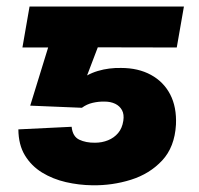

<svg xmlns="http://www.w3.org/2000/svg" viewBox="-20 -548 597 577"><path d="M226.1 -224.1 70.8 -230.5 162.6 -528.3H532.7L511.2 -405.3L273.9 -405.8L241.7 -321.3Q256.8 -329.6 273.9 -334.7Q291 -339.8 308.6 -342Q326.2 -344.2 343.8 -343.8Q395.5 -343.8 433.6 -323Q471.7 -302.2 491.5 -264.2Q511.2 -226.1 508.8 -173.3Q504.9 -106 467.3 -65.7Q429.7 -25.4 373.5 -7.8Q317.4 9.8 257.3 8.8Q217.3 8.3 178 -0.7Q138.7 -9.8 106.4 -29.5Q74.2 -49.3 54.9 -81.1Q35.6 -112.8 35.2 -159.2L195.3 -167Q198.2 -137.7 218.3 -128.2Q238.3 -118.7 265.6 -119.1Q286.6 -119.1 304.7 -126.5Q322.8 -133.8 335 -148.2Q347.2 -162.6 350.6 -185.1Q353.5 -204.1 346.7 -216.8Q339.8 -229.5 326.2 -236.1Q312.5 -242.7 294.4 -242.7Q276.4 -243.2 258.5 -239Q240.7 -234.9 226.1 -224.1ZM217.8 -528.3 196.3 -405.3H47.4L68.8 -528.3Z"/></svg>

Font: Roboto Black
Style: Italic
Weight: 900
Italic angle: -12°
Designer: Christian Robertson
Foundry: Google
Version: Version 3.0; 2020